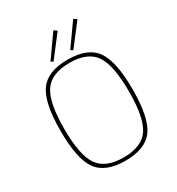

<svg xmlns="http://www.w3.org/2000/svg" viewBox="-211 -1033 1084 1176"><g transform="rotate(-30 331.0 -444.5)"><path d="M368 -886 251 -734 235 -744 346 -901ZM508 -886 391 -734 375 -744 486 -901ZM132.5 -622.5Q189 -702 331 -702Q473 -702 529.5 -622.5Q586 -543 586 -345Q586 -147 529.5 -67.5Q473 12 331 12Q189 12 132.5 -67.5Q76 -147 76 -345Q76 -543 132.5 -622.5ZM509.5 -605Q459 -679 331 -679Q203 -679 152.5 -605Q102 -531 102 -345Q102 -159 152.5 -85Q203 -11 331 -11Q459 -11 509.5 -85Q560 -159 560 -345Q560 -531 509.5 -605Z"/></g></svg>

Font: Exo 2.0 Thin
Style: Regular
Weight: 250
Designer: Natanael Gama
Version: Version 1.001;PS 001.001;hotconv 1.0.70;makeotf.lib2.5.58329